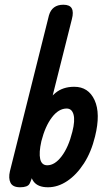

<svg xmlns="http://www.w3.org/2000/svg" viewBox="-20 -792 462 812"><path d="M65 0Q34 0 24.5 -19Q15 -38 22 -68L187 -727Q200 -772 248 -772Q275 -772 283.5 -756.5Q292 -741 284 -711L119 -55Q113 -30 105 -15Q97 0 65 0ZM183 0Q140 0 122 -24.5Q104 -49 106.5 -97Q109 -145 126 -215Q142 -280 162.5 -326.5Q183 -373 214.5 -399Q246 -425 294 -425Q354 -425 380 -368.5Q406 -312 382 -215Q366 -149 335 -101Q304 -53 264.5 -26.5Q225 0 183 0ZM180 -93Q212 -93 241 -131.5Q270 -170 286 -235Q298 -282 291 -307.5Q284 -333 262 -333Q228 -333 199.5 -295.5Q171 -258 155 -195Q144 -146 150 -119.5Q156 -93 180 -93Z"/></svg>

Font: Edu TAS Beginner SemiBold
Style: Regular
Weight: 600
Version: Version 1.003